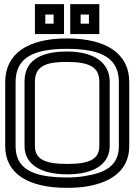

<svg xmlns="http://www.w3.org/2000/svg" viewBox="-20 -869 646 924"><path d="M602 -474C602 -611 492 -684 302 -684C112 -684 5 -610 5 -473V-166C5 -35 113 35 302 35C336 35 369 33 399 28C498 11 602 -38 602 -166V-474ZM552 -474V-166C552 -69 483 -37 390 -22C363 -17 334 -15 302 -15C128 -15 55 -62 55 -166V-473C55 -584 128 -634 302 -634C477 -634 552 -584 552 -474ZM303 -571C415 -571 458 -543 458 -476V-167C458 -106 416 -80 304 -80C190 -80 148 -106 148 -167V-476C148 -555 208 -571 303 -571ZM303 -621C201 -621 98 -594 98 -476V-167C98 -78 176 -30 304 -30C430 -30 508 -78 508 -167V-476C508 -569 430 -621 303 -621ZM288 -730V-824V-849H263H173H148V-824V-730V-705H173H263H288V-730ZM238 -755H198V-799H238V-755ZM458 -730V-824V-849H433H343H318V-824V-730V-705H343H433H458V-730ZM408 -755H368V-799H408V-755Z"/></svg>

Font: Gamestation DisplayOutline
Style: Regular
Weight: 400
Designer: Jonas Hecksher
Foundry: Jonas Hecksher, Playtypeª, e-types AS
Version: Version 1.003